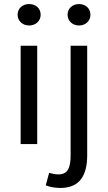

<svg xmlns="http://www.w3.org/2000/svg" viewBox="-20 -712 533 949"><path d="M82 0H164V-486H82ZM124 -586C156 -586 181 -608 181 -639C181 -671 156 -692 124 -692C92 -692 67 -671 67 -639C67 -608 92 -586 124 -586ZM278 217C375 217 411 154 411 55V-486H329V55C329 114 317 150 269 150C252 150 235 146 223 142L206 204C223 211 248 217 278 217ZM371 -586C402 -586 427 -608 427 -639C427 -671 402 -692 371 -692C339 -692 314 -671 314 -639C314 -608 339 -586 371 -586Z"/></svg>

Font: Giro Sans Regular
Style: Regular
Weight: 400
Designer: Paul D. Hunt
Foundry: Adobe Systems Incorporated
Version: Version 1.000;PS 1.0;hotconv 1.0.88;makeotf.lib2.5.647800